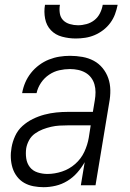

<svg xmlns="http://www.w3.org/2000/svg" viewBox="-20 -770 540 798"><path d="M161 8Q140 8 119 4Q98 0 80.5 -10Q63 -20 50.5 -36.5Q38 -53 32 -72.5Q26 -92 25 -113.5Q24 -135 28 -157Q32 -181 43 -205Q54 -229 73.5 -246.5Q93 -264 116.5 -275.5Q140 -287 164.5 -293.5Q189 -300 213.5 -302.5Q238 -305 262 -305H366L374 -353Q377 -370 377 -387Q377 -404 372.5 -419.5Q368 -435 358.5 -447.5Q349 -460 335 -468Q321 -476 304.5 -479.5Q288 -483 271 -483Q249 -483 226.5 -478Q204 -473 184 -459.5Q164 -446 150.5 -426Q137 -406 132 -383H72Q76 -406 85 -427Q94 -448 108.5 -466.5Q123 -485 142.5 -499.5Q162 -514 183.5 -522.5Q205 -531 227 -534.5Q249 -538 271 -538Q297 -538 322.5 -533.5Q348 -529 369.5 -517.5Q391 -506 406.5 -487Q422 -468 430 -445Q438 -422 438.5 -396Q439 -370 434 -344L377 0H316L332 -96Q319 -73 301 -52.5Q283 -32 260 -18Q237 -4 211.5 2Q186 8 161 8ZM177 -47Q207 -47 237.5 -57Q268 -67 292.5 -88.5Q317 -110 330.5 -139Q344 -168 349 -198L357 -249H262Q245 -249 227.5 -248Q210 -247 192.5 -243Q175 -239 158 -232.5Q141 -226 125.5 -215Q110 -204 101 -187.5Q92 -171 89 -154Q86 -133 89 -112Q92 -91 104 -75.5Q116 -60 136 -53.5Q156 -47 177 -47ZM295 -610Q266 -610 238 -617.5Q210 -625 191.5 -644.5Q173 -664 167.5 -692.5Q162 -721 167 -750H229Q226 -733 228.5 -715.5Q231 -698 242 -686.5Q253 -675 270 -670Q287 -665 304 -665Q322 -665 340 -670Q358 -675 372.5 -686.5Q387 -698 395.5 -715Q404 -732 407 -750H469Q465 -730 458 -711Q451 -692 438.5 -675Q426 -658 409 -645Q392 -632 373 -624Q354 -616 334 -613Q314 -610 295 -610Z"/></svg>

Font: Iosevka Curly Light Oblique
Style: Regular
Weight: 300
Italic angle: -9°
Monospace: yes
Designer: Belleve Invis
Foundry: Belleve Invis
Version: Version 11.1.0; ttfautohint (v1.8.3)